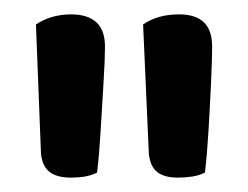

<svg xmlns="http://www.w3.org/2000/svg" viewBox="-20 -648 345 267"><path d="M115 -408Q107 -404 98 -402.5Q89 -401 78 -401Q60 -401 49.5 -408.5Q39 -416 37 -434L30 -614Q51 -628 79 -628Q102 -628 114 -617Q126 -606 126 -583Q126 -566 124 -533.5Q122 -501 120 -467Q118 -433 115 -408ZM265 -408Q257 -404 247.5 -402.5Q238 -401 227 -401Q209 -401 199 -408.5Q189 -416 187 -434L179 -614Q189 -621 201.5 -624.5Q214 -628 229 -628Q252 -628 263.5 -617Q275 -606 275 -583Q275 -566 273.5 -533.5Q272 -501 270 -467Q268 -433 265 -408Z"/></svg>

Font: Baloo Bhaijaan 2 Medium
Style: Regular
Weight: 500
Designer: Sanskriti Dholi, Noopur Datye and Ek Type
Foundry: Ek Type
Version: Version 1.701